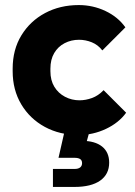

<svg xmlns="http://www.w3.org/2000/svg" viewBox="-20 -523 534 758"><path d="M291 10Q216 10 157 -22Q98 -54 64 -111Q30 -168 30 -242V-252Q30 -327 64.5 -383.5Q99 -440 158 -471.5Q217 -503 291 -503Q347 -503 396.5 -479.5Q446 -456 475 -415L384 -324Q367 -346 342.5 -356Q318 -366 292 -366Q261 -366 235 -352.5Q209 -339 194 -313.5Q179 -288 179 -252V-242Q179 -206 194.5 -180.5Q210 -155 236.5 -141Q263 -127 294 -127Q318 -127 343 -136Q368 -145 389 -167L478 -78Q449 -38 398 -14Q347 10 291 10ZM274 215H189V144H274Q289 144 296.5 138Q304 132 304 121Q304 110 296.5 105Q289 100 274 100H211L242 -36H342L317 55L247 33H303Q355 33 383 55.5Q411 78 411 119Q411 165 375.5 190Q340 215 274 215Z"/></svg>

Font: SUSE ExtraBold
Style: Regular
Weight: 800
Designer: Rene Bieder
Foundry: SUSE
Version: Version 1.000